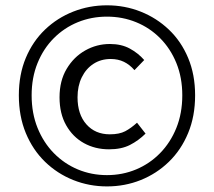

<svg xmlns="http://www.w3.org/2000/svg" viewBox="-20 -673 784 704"><path d="M372.2 10.5Q307.1 10.5 248.7 -12.8Q190.3 -36.1 145.2 -79.7Q100.2 -123.4 74.6 -185.1Q49.1 -246.7 49.1 -323.5Q49.1 -399.6 74.6 -460.6Q100.2 -521.6 145.2 -564.6Q190.3 -607.6 248.7 -630.5Q307.1 -653.5 372.2 -653.5Q437.9 -653.5 496 -630.3Q554.2 -607.2 599.2 -564.4Q644.3 -521.6 669.8 -460.6Q695.4 -399.6 695.4 -323.5Q695.4 -246.7 669.8 -185.1Q644.3 -123.4 599.2 -79.7Q554.2 -36.1 496 -12.8Q437.9 10.5 372.2 10.5ZM372.2 -30.9Q429.1 -30.9 479.1 -51.8Q529.1 -72.7 567 -111.5Q605 -150.3 626.7 -204Q648.4 -257.8 648.4 -323.5Q648.4 -388.5 626.7 -441.8Q605 -495 567 -533.1Q529.1 -571.2 479.1 -591.6Q429.1 -612 372.2 -612Q315.3 -612 265.3 -591.6Q215.4 -571.2 177.4 -533.1Q139.4 -495 117.7 -441.8Q96 -388.5 96 -323.5Q96 -257.8 117.7 -204Q139.4 -150.3 177.4 -111.5Q215.4 -72.7 265.3 -51.8Q315.3 -30.9 372.2 -30.9ZM379.9 -125.5Q328.8 -125.5 287.8 -148.2Q246.8 -170.9 222.6 -213.7Q198.3 -256.4 198.3 -316.4Q198.3 -376.7 224.4 -420.5Q250.5 -464.3 292.5 -488Q334.5 -511.7 382.9 -511.7Q425.3 -511.7 456 -494.9Q486.7 -478.2 508.8 -452.9L473 -415.8Q455.8 -435.9 434.4 -446.3Q412.9 -456.7 386.1 -456.7Q350.1 -456.7 322.7 -438.9Q295.3 -421.2 279.8 -389.4Q264.3 -357.6 264.3 -316.4Q264.3 -253.7 296.8 -217.1Q329.2 -180.5 382.6 -180.5Q417.6 -180.5 439.1 -191.8Q460.6 -203.2 482.4 -223.1L513.7 -183.1Q487.6 -157.3 456.3 -141.4Q425.1 -125.5 379.9 -125.5Z"/></svg>

Font: Source Sans Variable
Style: Regular
Weight: 200
Designer: Paul D. Hunt
Foundry: Adobe Systems Incorporated
Version: Version 3.006;hotconv 1.0.111;makeotfexe 2.5.65597